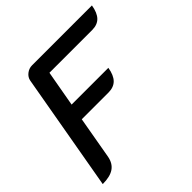

<svg xmlns="http://www.w3.org/2000/svg" viewBox="-184 -854 1016 1016"><g transform="rotate(-45 324.0 -345.5)"><path d="M136 -650Q140 -671 158.5 -685.5Q177 -700 200 -700H648Q640 -652 618 -629.5Q596 -607 557 -607H237L201 -405H476Q468 -357 445.5 -334.5Q423 -312 384 -312H184L142 -73Q134 -31 104.5 -11Q75 9 20 9Z"/></g></svg>

Font: K2D Medium
Style: Italic
Weight: 500
Italic angle: -10°
Designer: Katatrad Aksorn Co.,Ltd.
Foundry: Cadson Demak Co.,Ltd.
Version: Version 1.000; ttfautohint (v1.6)